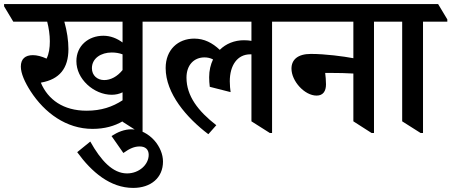

<svg xmlns="http://www.w3.org/2000/svg" viewBox="-71 -644 2210 940"><path d="M382 -13C441 -13 490 -27 529 -50V-48L615 7H627V-538H746V-549L701 -624H-51V-613L-6 -538H160C168 -507 173 -473 173 -442C173 -410 169 -381 157 -357C133 -368 110 -374 90 -374C53 -374 31 -356 31 -318C31 -285 50 -242 79 -197C147 -92 253 -13 382 -13ZM476 -180C495 -180 513 -184 529 -192V-153C480 -121 425 -102 353 -102C239 -102 164 -156 129 -239L132 -240C220 -256 264 -309 264 -404C264 -445 257 -492 244 -538H529V-436C502 -456 470 -469 435 -469C362 -469 303 -420 303 -345C303 -301 323 -261 356 -230C389 -199 433 -180 476 -180ZM379 -310C379 -359 424 -387 476 -387C495 -387 513 -384 529 -378V-301C503 -269 471 -252 439 -252C406 -252 379 -274 379 -310Z M581 276C668 276 727 226 727 147C727 111 711 74 686 45C657 12 616 -11 573 -11C538 -11 506 2 475 22L533 105C565 82 588 73 613 73C641 73 657 88 657 114C657 162 610 205 551 205C481 205 423 142 371 49L307 101C378 199 469 276 581 276Z M949 13 988 -31C899 -100 842 -174 842 -264C842 -327 880 -363 930 -363C945 -363 959 -360 972 -353C960 -328 953 -299 953 -266C953 -249 954 -237 956 -219L1058 -193C1056 -208 1054 -225 1054 -246C1054 -324 1091 -378 1154 -378C1156 -378 1158 -378 1160 -378V-50L1250 7H1261V-538H1381V-549L1336 -624H645V-612L690 -538H1160V-444C1149 -446 1137 -447 1123 -447C1077 -447 1035 -430 1005 -400C969 -434 929 -455 880 -455C801 -455 740 -401 740 -311C740 -186 843 -67 949 13Z M1479 -176C1511 -176 1525 -198 1525 -231C1525 -250 1523 -271 1521 -287C1528 -287 1534 -287 1542 -287C1587 -287 1628 -286 1659 -284V-50L1748 7H1760V-538H1880V-549L1835 -624H1279V-612L1324 -538H1659V-359C1611 -368 1522 -380 1451 -380C1387 -380 1356 -352 1356 -308C1356 -247 1420 -176 1479 -176Z M1988 7H2000V-538H2119V-549L2074 -624H1778V-613L1823 -538H1898V-50Z"/></svg>

Font: Noto Serif Devanagari SemiCondensed SemiBold
Style: Regular
Weight: 600
Width: 4
Designer: Universal Thirst, Indian Type Foundry and the Monotype Design Team
Foundry: Monotype Imaging Inc.
Version: Version 2.004